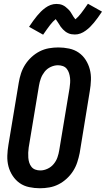

<svg xmlns="http://www.w3.org/2000/svg" viewBox="-20 -996 564 1024"><path d="M193 8Q164 8 135.5 2Q107 -4 85 -19.5Q63 -35 47.5 -58.5Q32 -82 25 -109Q18 -136 19 -165.5Q20 -195 25 -224L80 -555Q84 -580 92 -604.5Q100 -629 114 -651Q128 -673 148 -691.5Q168 -710 191.5 -722Q215 -734 240.5 -738.5Q266 -743 291 -743Q320 -743 348.5 -737Q377 -731 399.5 -715.5Q422 -700 437 -676.5Q452 -653 459 -626Q466 -599 465 -569.5Q464 -540 459 -511L405 -180Q400 -155 392 -130.5Q384 -106 370 -84Q356 -62 336 -43.5Q316 -25 292.5 -13Q269 -1 243.5 3.5Q218 8 193 8ZM195 -87Q214 -87 233.5 -96Q253 -105 266.5 -121.5Q280 -138 286.5 -157Q293 -176 296 -195L351 -526Q353 -540 354 -553.5Q355 -567 353.5 -580.5Q352 -594 348 -606.5Q344 -619 336 -629Q328 -639 315.5 -643.5Q303 -648 289 -648Q270 -648 250.5 -639Q231 -630 218 -613.5Q205 -597 198 -578Q191 -559 188 -540L133 -209Q131 -195 130.5 -181.5Q130 -168 131 -154.5Q132 -141 136 -128.5Q140 -116 148 -106Q156 -96 168.5 -91.5Q181 -87 195 -87ZM210 -811 135 -853Q147 -871 157.5 -885.5Q168 -900 178 -912Q188 -924 198 -934Q208 -944 221.5 -954Q235 -964 250 -969.5Q265 -975 281 -975Q290 -975 298.5 -973.5Q307 -972 315.5 -968Q324 -964 330 -959Q336 -954 343 -947.5Q350 -941 355 -934Q360 -927 363.5 -920.5Q367 -914 372 -906.5Q377 -899 382 -893Q397 -905 412 -924.5Q427 -944 449 -976L524 -934Q512 -916 501.5 -901.5Q491 -887 481 -875Q471 -863 461 -853Q451 -843 437.5 -833Q424 -823 409.5 -817.5Q395 -812 379 -812Q370 -812 361 -813.5Q352 -815 343.5 -819Q335 -823 329 -827.5Q323 -832 316 -839Q309 -846 304 -853Q299 -860 295.5 -866.5Q292 -873 286 -881Q280 -889 277 -894Q262 -882 247 -862.5Q232 -843 210 -811Z"/></svg>

Font: Iosevka QP
Style: Bold Italic
Weight: 700
Italic angle: -9°
Designer: Belleve Invis
Foundry: Belleve Invis
Version: Version 20.0.0; ttfautohint (v1.8.4)